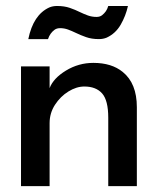

<svg xmlns="http://www.w3.org/2000/svg" viewBox="-20 -638 525 658"><path d="M449 0H351V-234.5Q351 -294 330 -317.8Q309 -341.5 269 -341.5Q242 -341.5 214.5 -324.5Q187 -307.5 168.5 -279Q150 -250.5 150 -216V0H52V-410.5H150V-336Q163 -370 206.2 -396.2Q249.5 -422.5 300 -422.5Q362.5 -422.5 400.5 -391.5Q449 -352.5 449 -270.5ZM319 -504Q294 -504 275 -510.8Q256 -517.5 239.5 -525.5Q226 -532 213 -536.8Q200 -541.5 186 -541.5Q174.5 -541.5 166.8 -535.8Q159 -530 153.5 -522.2Q148 -514.5 144.5 -504H77Q94 -587.5 149 -612.5Q161 -617.5 175.5 -617.5Q200.5 -617.5 219.2 -611Q238 -604.5 254 -596.5Q267.5 -590 281.2 -585Q295 -580 311 -580Q322.5 -580 330 -586Q337.5 -592 342.8 -599.5Q348 -607 351 -617.5H418.5Q411 -583.5 393.5 -553.2Q376 -523 345.5 -509Q333.5 -504 319 -504Z"/></svg>

Font: Lucymar Sans Medium
Style: Regular
Weight: 500
Foundry: The League of Moveable Type (original font) / Main changes by Cristiano Sobral with portions from Mirco Monsees
Version: Version 2.001;August 30, 2020;FontCreator 13.0.0.2681 64-bit